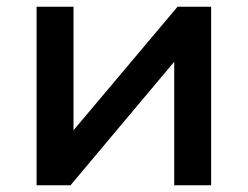

<svg xmlns="http://www.w3.org/2000/svg" viewBox="-20 -552 738 572"><path d="M89 0V-532H199V-164L509 -532H609V0H499V-368L190 0Z"/></svg>

Font: Argentum Sans
Style: Regular
Weight: 400
Designer: Julieta Ulanovsky, Owen Earl, Chris M. Simpson, Rasmus Andersson, Cristiano Sobral
Foundry: The Argentum Sans Project Authors
Version: Version 3.135; ttfautohint (v1.8.4.7-5d5b-dirty)